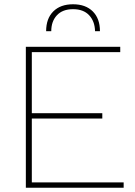

<svg xmlns="http://www.w3.org/2000/svg" viewBox="-20 -879 633 899"><path d="M101 0V-660H543V-635H129V-349H459V-324H129V-25H559V0ZM448 -733H425Q424 -779 397.5 -807.5Q371 -836 322 -836Q273 -836 246.5 -807.5Q220 -779 220 -733H196Q196 -792 229.5 -825.5Q263 -859 322 -859Q381 -859 414.5 -825.5Q448 -792 448 -733Z"/></svg>

Font: Work Sans ExtraLight
Style: Regular
Weight: 200
Designer: Wei Huang
Foundry: Wei Huang
Version: Version 2.010; ttfautohint (v1.8.3)